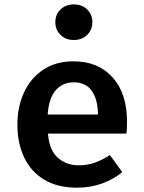

<svg xmlns="http://www.w3.org/2000/svg" viewBox="-20 -837 655 872"><path d="M197.9 -230.3Q204.1 -153.8 243.1 -120Q282.1 -86.2 337.9 -86.2Q376.9 -86.2 411.3 -98.5Q445.6 -110.8 479 -132.8L535.4 -55.4Q497.4 -23.6 444.9 -4.1Q392.3 15.4 329.2 15.4Q241 15.4 180.8 -21Q120.5 -57.4 89.7 -122.1Q59 -186.7 59 -270.8Q59 -351.8 89 -416.9Q119 -482.1 176.2 -520.3Q233.3 -558.5 313.8 -558.5Q425.6 -558.5 491.3 -485.6Q556.9 -412.8 556.9 -284.1Q556.9 -254.4 554.4 -230.3ZM314.4 -463.1Q265.1 -463.1 233.6 -427.7Q202.1 -392.3 196.4 -316.9H425.1Q424.1 -385.6 396.9 -424.4Q369.7 -463.1 314.4 -463.1ZM315.4 -816.9Q352.8 -816.9 376.2 -793.8Q399.5 -770.8 399.5 -736.4Q399.5 -702.1 376.2 -678.7Q352.8 -655.4 315.4 -655.4Q277.9 -655.4 254.6 -678.7Q231.3 -702.1 231.3 -736.4Q231.3 -770.8 254.6 -793.8Q277.9 -816.9 315.4 -816.9Z"/></svg>

Font: Fira Code SemiBold
Style: Regular
Weight: 600
Designer: Carrois Corporate, Edenspiekermann AG, Nikita Prokopov
Foundry: Carrois Corporate, Edenspiekermann AG, Nikita Prokopov
Version: Version 6.002